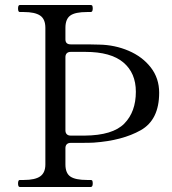

<svg xmlns="http://www.w3.org/2000/svg" viewBox="-20 -746 688 766"><path d="M615 -376Q615 -268 541.5 -226.5Q468 -185 354 -177Q341 -176 297 -176H262Q252 -176 246.5 -170.5Q241 -165 241 -155V-90Q241 -55 261 -41.5Q281 -28 327 -28H342Q347 -28 348.5 -24.5Q350 -21 350 -14Q350 0 342 0H59Q52 0 52 -14Q52 -28 59 -28H75Q120 -28 140.5 -42.5Q161 -57 161 -90V-635Q161 -670 140 -684Q119 -698 75 -698H59Q52 -698 52 -712Q52 -726 59 -726H342Q347 -726 348.5 -722.5Q350 -719 350 -712Q350 -698 342 -698H327Q280 -698 260.5 -684Q241 -670 241 -635V-589Q241 -569 262 -569H298Q346 -569 376 -568Q438 -567 493 -543.5Q548 -520 581.5 -477Q615 -434 615 -376ZM522 -380Q522 -455 472 -497Q422 -539 321 -539H262Q252 -539 246.5 -533.5Q241 -528 241 -518V-226Q241 -216 246.5 -210.5Q252 -205 262 -205H318Q430 -206 476 -253Q522 -300 522 -380Z"/></svg>

Font: Shippori Mincho B1
Style: Regular
Weight: 400
Designer: FONTDASU
Foundry: FONTDASU / Google Inc. / but / Adobe
Version: Version 3.110; ttfautohint (v1.8.3)